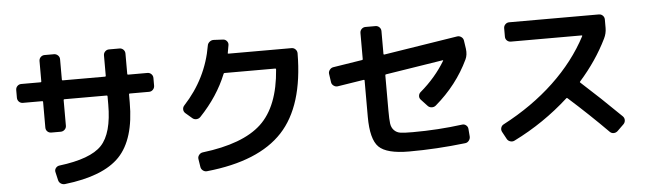

<svg xmlns="http://www.w3.org/2000/svg" viewBox="-50 -979 4100 1217"><g transform="rotate(-5 2000.0 -371.0)"><path d="M98.6 -493.2Q84 -493.2 73.7 -503.4Q63.5 -513.7 63.5 -529.3V-578.1Q63.5 -592.8 73.7 -603Q84 -613.3 98.6 -613.3H221.7Q226.6 -613.3 226.6 -618.2V-748Q226.6 -762.7 236.8 -772.9Q247.1 -783.2 261.7 -783.2H321.3Q335.9 -783.2 346.7 -772.9Q357.4 -762.7 357.4 -748V-618.2Q357.4 -613.3 362.3 -613.3H631.8Q636.7 -613.3 636.7 -618.2V-748Q636.7 -762.7 647 -772.9Q657.2 -783.2 671.9 -783.2H738.3Q752.9 -783.2 763.2 -772.9Q773.4 -762.7 773.4 -748V-618.2Q773.4 -613.3 778.3 -613.3H901.4Q916 -613.3 926.3 -603Q936.5 -592.8 936.5 -578.1V-529.3Q936.5 -514.6 926.3 -503.9Q916 -493.2 901.4 -493.2H778.3Q773.4 -493.2 773.4 -488.3V-436.5Q773.4 -203.1 669.4 -94.2Q565.4 14.6 318.4 43Q303.7 43.9 292 35.6Q280.3 27.3 277.3 11.7L265.6 -39.1Q262.7 -52.7 271.5 -64Q280.3 -75.2 293.9 -77.1Q494.1 -101.6 565.4 -177.2Q636.7 -252.9 636.7 -436.5V-488.3Q636.7 -493.2 631.8 -493.2H362.3Q357.4 -493.2 357.4 -488.3V-325.2Q357.4 -310.5 346.7 -300.3Q335.9 -290 321.3 -290H261.7Q247.1 -290 236.8 -299.8Q226.6 -309.6 226.6 -325.2V-488.3Q226.6 -493.2 221.7 -493.2Z M1159.2 -303.7 1118.2 -338.9Q1107.4 -348.6 1106.9 -362.8Q1106.4 -377 1116.2 -387.7Q1262.7 -545.9 1297.9 -752.9Q1299.8 -766.6 1312 -776.4Q1324.2 -786.1 1338.9 -785.2L1398.4 -782.2Q1412.1 -781.2 1421.4 -770Q1430.7 -758.8 1428.7 -745.1Q1427.7 -740.2 1419.9 -695.3Q1418 -690.4 1423.8 -690.4H1825.2Q1839.8 -690.4 1850.1 -679.7Q1860.4 -668.9 1860.4 -654.3Q1858.4 -320.3 1706.5 -157.2Q1554.7 5.9 1224.6 40Q1210 42 1197.8 32.7Q1185.5 23.4 1183.6 7.8L1175.8 -42Q1173.8 -55.7 1183.1 -67.4Q1192.4 -79.1 1206.1 -81.1Q1464.8 -112.3 1581.5 -221.2Q1698.2 -330.1 1715.8 -564.5Q1715.8 -570.3 1711.9 -570.3H1387.7Q1383.8 -570.3 1381.8 -565.4Q1326.2 -426.8 1210.9 -305.7Q1200.2 -294.9 1185.1 -294.4Q1169.9 -293.9 1159.2 -303.7Z M2055.7 -453.1 2047.9 -506.8Q2045.9 -520.5 2055.2 -532.7Q2064.5 -544.9 2078.1 -546.9L2263.7 -576.2Q2268.6 -576.2 2268.6 -582V-748Q2268.6 -762.7 2278.8 -772.9Q2289.1 -783.2 2303.7 -783.2H2367.2Q2381.8 -783.2 2392.1 -772.9Q2402.3 -762.7 2402.3 -748V-602.5Q2402.3 -598.6 2407.2 -598.6L2877.9 -672.9Q2891.6 -674.8 2903.8 -666Q2916 -657.2 2918 -642.6L2925.8 -589.8Q2930.7 -550.8 2917 -522.5Q2842.8 -366.2 2704.1 -248Q2692.4 -238.3 2677.2 -239.3Q2662.1 -240.2 2652.3 -251L2612.3 -293.9Q2602.5 -304.7 2604 -318.8Q2605.5 -333 2616.2 -341.8Q2713.9 -424.8 2775.4 -527.3Q2777.3 -530.3 2772.5 -530.3L2407.2 -472.7Q2402.3 -472.7 2402.3 -466.8V-242.2Q2402.3 -187.5 2405.8 -160.6Q2409.2 -133.8 2425.8 -116.7Q2442.4 -99.6 2467.3 -96.2Q2492.2 -92.8 2543.9 -92.8Q2706.1 -92.8 2860.4 -113.3Q2874 -115.2 2885.3 -106Q2896.5 -96.7 2897.5 -83L2901.4 -34.2Q2902.3 -19.5 2892.6 -7.3Q2882.8 4.9 2868.2 5.9Q2685.5 27.3 2510.7 27.3Q2368.2 27.3 2318.4 -22Q2268.6 -71.3 2268.6 -214.8V-446.3Q2268.6 -450.2 2263.7 -450.2L2095.7 -423.8Q2082 -421.9 2069.8 -430.7Q2057.6 -439.5 2055.7 -453.1Z M3133.8 2 3108.4 -44.9Q3101.6 -57.6 3105.5 -71.3Q3109.4 -85 3122.1 -91.8Q3308.6 -189.5 3447.3 -320.3Q3585.9 -451.2 3667 -605.5Q3668.9 -610.4 3665 -610.4H3213.9Q3199.2 -610.4 3189 -620.1Q3178.7 -629.9 3178.7 -644.5V-698.2Q3178.7 -712.9 3189 -723.1Q3199.2 -733.4 3213.9 -733.4H3784.2Q3798.8 -733.4 3809.1 -723.1Q3819.3 -712.9 3819.3 -698.2V-644.5Q3819.3 -609.4 3803.7 -578.1Q3737.3 -442.4 3628.9 -320.3Q3625 -316.4 3628.9 -313.5Q3751 -203.1 3878.9 -77.1Q3889.6 -66.4 3889.6 -52.2Q3889.6 -38.1 3879.9 -27.3L3837.9 13.7Q3827.1 23.4 3813 23.9Q3798.8 24.4 3788.1 13.7Q3670.9 -104.5 3540 -221.7Q3536.1 -225.6 3532.2 -221.7Q3374 -78.1 3182.6 16.6Q3169.9 23.4 3155.3 19Q3140.6 14.6 3133.8 2Z"/></g></svg>

Font: Rounded-L Mgen+ 1m bold
Style: Bold
Weight: 700
Designer: [Source Han Sans]
Ryoko NISHIZUKA  (kana & ideographs); Paul D. Hunt (Latin, Greek & Cyrillic); Wenlong ZHANG  (bopomofo
Version: Version 1.059.20150602